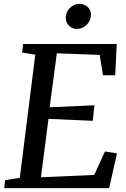

<svg xmlns="http://www.w3.org/2000/svg" viewBox="-20 -970 651 990"><path d="M582 -743 574 -582H511L494 -687L273 -695L236 -417L467 -427L458 -347L230 -357L191 -56L466 -68L521 -189L583 -179L543 0H2L6 -41L82 -53L162 -688L94 -699L99 -743ZM319 -877Q319 -907 340 -928.5Q361 -950 389 -950Q415 -950 432 -934Q449 -918 449 -896Q449 -865 428 -843Q407 -821 375 -821Q353 -821 336 -837.5Q319 -854 319 -877Z"/></svg>

Font: Koeln Type Serif
Style: Italic
Weight: 400
Italic angle: -8°
Designer: Eben Sorkin
Foundry: Eben Sorkin
Version: Version 2.002